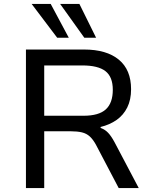

<svg xmlns="http://www.w3.org/2000/svg" viewBox="-20 -957 781 977"><path d="M112 0V-705H408Q522 -705 584.5 -653.5Q647 -602 647 -503Q647 -449 627.5 -410Q608 -371 573 -346.5Q538 -322 492 -311V-306L497 -304Q515 -297 530 -281.5Q545 -266 562 -235L686 0H584L469 -219Q454 -247 437 -262.5Q420 -278 396.5 -283.5Q373 -289 340 -289H205V0ZM205 -368H405Q483 -368 518.5 -400.5Q554 -433 554 -500Q554 -566 516.5 -595Q479 -624 399 -624H205ZM409 -765 286 -937H384L469 -765ZM271 -765 141 -937H238L330 -765Z"/></svg>

Font: Nunito Sans 6pt
Style: Regular
Weight: 400
Version: Version 3.101;gftools[0.9.27]